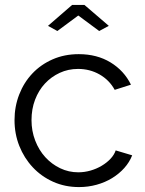

<svg xmlns="http://www.w3.org/2000/svg" viewBox="-20 -750 589 780"><path d="M175 -645 273 -730H323L422 -645L383 -624L298 -687L213 -624ZM39 -262Q39 -317 58 -366Q77 -415 111.5 -451.5Q146 -488 194 -509Q242 -530 300 -530Q374 -530 429 -496.5Q484 -463 512 -406L446 -385Q424 -425 384.5 -447.5Q345 -470 297 -470Q257 -470 222.5 -454Q188 -438 162.5 -410.5Q137 -383 122.5 -345Q108 -307 108 -262Q108 -218 123 -179Q138 -140 164 -111.5Q190 -83 224.5 -66.5Q259 -50 298 -50Q323 -50 347.5 -57Q372 -64 393 -76.5Q414 -89 429 -105Q444 -121 450 -139L517 -119Q506 -91 485 -67.5Q464 -44 435.5 -26.5Q407 -9 372.5 0.5Q338 10 301 10Q244 10 196 -11.5Q148 -33 113 -70.5Q78 -108 58.5 -157Q39 -206 39 -262Z"/></svg>

Font: IngvarSans
Style: Regular
Weight: 400
Version: Version 1.000